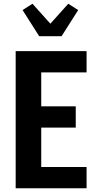

<svg xmlns="http://www.w3.org/2000/svg" viewBox="-20 -1009 540 1029"><path d="M64 0V-735H444V-621H201V-439H386V-325H201V-114H444V0ZM190 -815 101 -955 154 -989 250 -882 346 -989 399 -955 310 -815Z"/></svg>

Font: Iosevka SS18 Heavy
Style: Regular
Weight: 900
Monospace: yes
Designer: Belleve Invis
Foundry: Belleve Invis
Version: Version 25.1.1; ttfautohint (v1.8.4)